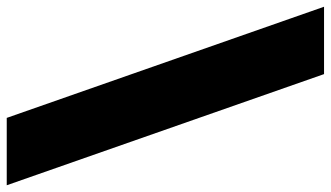

<svg xmlns="http://www.w3.org/2000/svg" viewBox="-276 -656 982 570"><g transform="rotate(90 215.0 -371.0)"><path d="M480 100 150 -842H-50L280 100Z"/></g></svg>

Font: Chess Sans Black
Style: Regular
Weight: 900
Designer: Wolf Bōese
Foundry: Wolf Bōese
Version: Version 7.223;Glyphs 3.3 (3306)